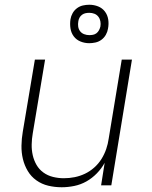

<svg xmlns="http://www.w3.org/2000/svg" viewBox="-20 -781 640 809"><path d="M240 8Q211 8 183.5 1.5Q156 -5 133.5 -21Q111 -37 97 -60.5Q83 -84 76.5 -111Q70 -138 70.5 -167.5Q71 -197 76 -226L127 -530H170L118 -219Q114 -196 113.5 -172.5Q113 -149 118 -127Q123 -105 134 -86Q145 -67 163 -54Q181 -41 203.5 -35.5Q226 -30 249 -30Q272 -30 294.5 -34.5Q317 -39 338 -49Q359 -59 377 -75Q395 -91 407.5 -111Q420 -131 427.5 -153Q435 -175 438 -197L493 -530H536L449 0H406L421 -95Q408 -71 388 -50.5Q368 -30 344 -16.5Q320 -3 293 2.5Q266 8 240 8ZM356 -599Q337 -599 319.5 -606Q302 -613 291 -627.5Q280 -642 277 -661Q274 -680 277 -700Q279 -713 286 -725.5Q293 -738 304.5 -746.5Q316 -755 329.5 -758Q343 -761 356 -761Q376 -761 393.5 -754Q411 -747 422 -732.5Q433 -718 436 -699Q439 -680 435 -660Q433 -647 426 -634.5Q419 -622 407.5 -613.5Q396 -605 382.5 -602Q369 -599 356 -599ZM356 -633Q364 -633 372 -634.5Q380 -636 386.5 -641Q393 -646 397 -653.5Q401 -661 403 -669Q405 -680 403 -691Q401 -702 394.5 -710.5Q388 -719 378 -723Q368 -727 356 -727Q349 -727 341 -725.5Q333 -724 326 -719Q319 -714 315 -706.5Q311 -699 310 -691Q308 -680 309.5 -669Q311 -658 317.5 -649.5Q324 -641 334.5 -637Q345 -633 356 -633Z"/></svg>

Font: Iosevka Curly XLtExObl
Style: Regular
Weight: 200
Width: 7
Italic angle: -9°
Monospace: yes
Designer: Belleve Invis
Foundry: Belleve Invis
Version: Version 11.0.1; ttfautohint (v1.8.3)